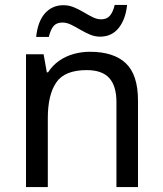

<svg xmlns="http://www.w3.org/2000/svg" viewBox="-20 -755 658 775"><path d="M343 -546Q439 -546 488 -499.5Q537 -453 537 -349V0H450V-343Q450 -408 421 -440Q392 -472 330 -472Q241 -472 207 -422Q173 -372 173 -278V0H85V-536H156L169 -463H174Q192 -491 218.5 -509.5Q245 -528 277 -537Q309 -546 343 -546ZM126 -606Q129 -636 137.5 -659.5Q146 -683 160 -699.5Q174 -716 193 -725Q212 -734 236 -734Q258 -734 278.5 -725.5Q299 -717 318 -705.5Q337 -694 354.5 -685.5Q372 -677 388 -677Q411 -677 423.5 -691.5Q436 -706 443 -735H493Q487 -677 459 -642Q431 -607 384 -607Q363 -607 343 -615.5Q323 -624 303.5 -635.5Q284 -647 266.5 -655.5Q249 -664 232 -664Q208 -664 196 -649.5Q184 -635 177 -606Z"/></svg>

Font: Noto Sans Armenian
Style: Regular
Weight: 400
Designer: Monotype Design Team
Foundry: Monotype Imaging Inc.
Version: Version 2.007